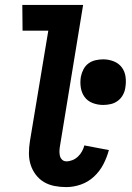

<svg xmlns="http://www.w3.org/2000/svg" viewBox="-20 -755 540 783"><path d="M250 8Q226 8 202.5 3.5Q179 -1 159.5 -12.5Q140 -24 126 -42.5Q112 -61 105 -83Q98 -105 98 -129.5Q98 -154 102 -179L177 -630H72L71 -735H319L225 -162Q223 -151 222.5 -141Q222 -131 224 -121Q226 -111 233 -104Q240 -97 251 -97Q263 -97 275.5 -102Q288 -107 298 -116.5Q308 -126 314.5 -138Q321 -150 324 -162L424 -143Q416 -113 401.5 -85Q387 -57 363.5 -35Q340 -13 310 -2.5Q280 8 250 8ZM401 -327Q378 -327 357.5 -335Q337 -343 325 -359.5Q313 -376 309.5 -398Q306 -420 310 -443Q313 -458 320.5 -472.5Q328 -487 341 -496.5Q354 -506 370 -509.5Q386 -513 401 -513Q423 -513 443.5 -505Q464 -497 476.5 -480.5Q489 -464 492 -442Q495 -420 491 -397Q489 -382 481 -367.5Q473 -353 460 -343.5Q447 -334 431.5 -330.5Q416 -327 401 -327Z"/></svg>

Font: Iosevka Curly Extrabold
Style: Italic
Weight: 800
Italic angle: -9°
Monospace: yes
Designer: Belleve Invis
Foundry: Belleve Invis
Version: Version 22.1.2; ttfautohint (v1.8.4)